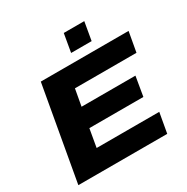

<svg xmlns="http://www.w3.org/2000/svg" viewBox="-194 -1049 1185 1216"><g transform="rotate(-30 398.5 -440.5)"><path d="M33 0 155 -687H797L771 -542H321L299 -420H693L669 -278H274L251 -146H709L683 0ZM412 -748 435 -881H585L562 -748Z"/></g></svg>

Font: Archivo SemiExpanded ExtraBold
Style: Italic
Weight: 800
Width: 6
Italic angle: -10°
Designer: Hector Gatti
Foundry: Omnibus-Type
Version: Version 2.001